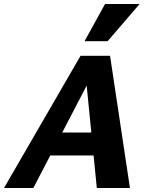

<svg xmlns="http://www.w3.org/2000/svg" viewBox="-44 -936 728 956"><path d="M438 0 381 -576H422L122 0H-24L357 -658H504L603 0ZM123 -162 188 -276H472L504 -162ZM377 -731 479 -916H651L492 -731Z"/></svg>

Font: Ysabeau ExtraBold
Style: Italic
Weight: 800
Italic angle: -12°
Designer: Christian Thalmann (Catharsis Fonts)
Version: Version 2.002